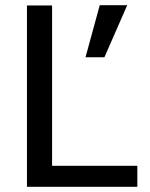

<svg xmlns="http://www.w3.org/2000/svg" viewBox="-20 -721 580 741"><path d="M84 0V-700H181V-81H510V0ZM310 -500 365 -701H471L383 -500Z"/></svg>

Font: Envelope Sans Variable
Style: Regular
Weight: 500
Designer: Andreas Rasmussen / Norman Anderson
Foundry: mail.de GmbH
Version: Version 1.150